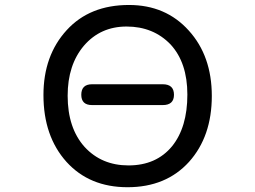

<svg xmlns="http://www.w3.org/2000/svg" viewBox="-20 -742 1040 783"><path d="M251 -82Q157.2 -186.5 157.2 -354.5Q157.2 -515.6 252 -619.1Q345.7 -721.7 505.9 -721.7Q656.2 -721.7 750 -617.2Q843.8 -513.7 843.8 -350.6Q843.8 -185.5 751 -82Q657.2 21.5 500 21.5Q344.7 21.5 251 -82ZM681.6 -145.5Q744.1 -222.7 744.1 -356.4Q744.1 -486.3 675.8 -560.5Q605.5 -633.8 496.1 -633.8Q389.6 -633.8 322.3 -555.7Q255.9 -477.5 255.9 -351.6Q255.9 -219.7 325.2 -142.6Q394.5 -67.4 503.9 -67.4Q617.2 -67.4 681.6 -145.5ZM311.5 -355.5Q311.5 -398.4 355.5 -398.4H643.6Q689.5 -398.4 689.5 -355.5Q689.5 -313.5 643.6 -313.5H355.5Q311.5 -313.5 311.5 -355.5Z"/></svg>

Font: KTXP_ComRound
Style: Medium
Weight: 500
Version: Version 1.01;May 16, 2022;FontCreator 13.0.0.2683 64-bit